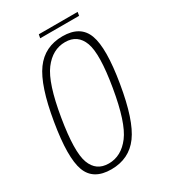

<svg xmlns="http://www.w3.org/2000/svg" viewBox="-166 -744 736 831"><g transform="rotate(-30 201.5 -328.0)"><path d="M143 4Q53.5 4 28 -65Q2.5 -134 30 -298Q57.5 -464 107.5 -532.5Q157.5 -601 246.5 -601Q336 -601 361.5 -531.5Q387 -462 359.5 -298Q332 -132 282 -64Q232 4 143 4ZM146 -23.5Q208.5 -23.5 252.8 -81.8Q297 -140 323.5 -298Q350 -454.5 328 -514Q306 -573.5 243.5 -573.5Q180.5 -573.5 136.2 -514.8Q92 -456 66 -298Q40 -141.5 61.8 -82.5Q83.5 -23.5 146 -23.5ZM159 -641.5 162.5 -659.5H356.5L353.5 -641.5Z"/></g></svg>

Font: Anybody ExtraLight
Style: Italic
Weight: 200
Italic angle: -10°
Designer: Tyler Finck
Foundry: Etcetera Type Company
Version: Version 1.010; ttfautohint (v1.8.3) -l 8 -r 50 -G 200 -x 14 